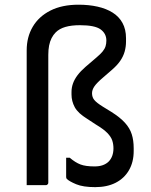

<svg xmlns="http://www.w3.org/2000/svg" viewBox="-20 -784 640 813"><path d="M93 -570.8Q93 -627.1 118.6 -670.6Q144.2 -714.2 193.4 -739.2Q242.5 -764.1 312.6 -764.1Q356.3 -764.1 392.9 -755.9Q429.6 -747.7 456.7 -730.8Q483.8 -713.9 498.7 -686.8Q513.6 -659.6 513.6 -622.4V-608.1Q513.6 -586.2 507.8 -565.5Q502 -544.9 488.7 -525.7Q475.3 -506.4 451.7 -486.3L416.6 -455.9Q389.5 -432.8 379.6 -418.1Q369.7 -403.5 369.7 -389.3Q369.7 -372.2 379.4 -360.5Q389.2 -348.7 415.6 -332.3L452 -309.9Q488.9 -286.6 509.3 -263.9Q529.8 -241.2 537.9 -215.4Q546.1 -189.6 546.1 -156.1V-144.5Q546.1 -97.6 526 -63.1Q505.9 -28.5 469.5 -10Q433.1 8.4 383.2 8.4Q332 8.4 302.5 -3.9Q273.1 -16.2 262.7 -26.6Q261.7 -28.6 260.9 -30.1Q260.1 -31.6 260.1 -34.2Q260.1 -54.8 260.1 -75.1Q260.1 -95.4 260.1 -116H275.4Q299 -95.9 320.7 -87.6Q342.4 -79.3 380.2 -79.3Q400.9 -79.3 415.7 -84.8Q430.6 -90.3 440.6 -100.4Q450.3 -110.5 455.4 -124.6Q460.4 -138.7 460.4 -155.7Q460.4 -173.5 455.3 -189.2Q450.1 -204.8 434.5 -220.9Q418.9 -237 385.5 -257L349.5 -280.6Q310.3 -304.5 296.5 -330.1Q282.8 -355.6 282.8 -383.6V-394.8Q282.8 -413 289 -430.5Q295.2 -448 308.3 -465.5Q321.5 -483 341.9 -500.7L388.6 -540.7Q405.6 -555.1 414.6 -566.1Q423.6 -577.1 427 -588.2Q430.4 -599.3 430.4 -612.4Q430.4 -641.7 406.1 -659.5Q381.7 -677.3 318.2 -677.3Q282.1 -677.3 256.8 -669.9Q231.4 -662.5 215.8 -646.8Q205.7 -636.7 198.5 -622.7Q191.4 -608.7 187.9 -591.1Q184.5 -573.4 184.5 -551.7Q184.5 -508.9 184.5 -464.3Q184.5 -419.7 184.5 -373.9Q184.5 -328.2 184.5 -281.6Q184.5 -235.1 184.5 -189.3Q184.5 -143.6 184.5 -98.7Q184.5 -53.8 184.5 -11Q184.5 -7 183 -5Q181.5 -3 179.5 -1.5Q177.5 0 173.5 0Q153.5 0 133.4 0Q113.4 0 93 0Q93 -17 93 -33.7Q93 -50.4 93 -66.9Q93 -83.4 93 -99.8Q93 -165.7 93 -222.8Q93 -280 93 -335Q93 -390.1 93 -447.5Q93 -505 93 -570.8Z"/></svg>

Font: Recursive Sans Linear Light
Style: Regular
Weight: 300
Version: Version 1.085